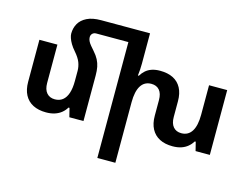

<svg xmlns="http://www.w3.org/2000/svg" viewBox="-126 -976 1865 1431"><g transform="rotate(15 806.0 -260.5)"><path d="M555 -351V0H446L429 -68H421Q408 -45 386 -27Q364 -9 334.5 0.5Q305 10 268 10Q209 10 167 -11.5Q125 -33 103 -74.5Q81 -116 81 -176V-500H220V-204Q220 -154 243 -127.5Q266 -101 306 -101Q342 -101 366.5 -120.5Q391 -140 403.5 -178Q416 -216 416 -272V-350Q416 -382 404 -414Q392 -446 358 -485Q337 -509 324 -531Q311 -553 304.5 -572.5Q298 -592 298 -606Q298 -649 317.5 -683.5Q337 -718 379 -739Q421 -760 488 -760H746V-655H479Q460 -655 449 -644Q438 -633 438 -616Q438 -601 445 -586.5Q452 -572 464.5 -557Q477 -542 492 -525Q517 -497 530.5 -471Q544 -445 549.5 -416.5Q555 -388 555 -351ZM1390 -500H1530V0H1420L1403 -68H1396Q1382 -45 1360.5 -27Q1339 -9 1310 0.5Q1281 10 1244 10Q1185 10 1143.5 -11.5Q1102 -33 1080 -74.5Q1058 -116 1058 -176V-296Q1058 -347 1035.5 -373Q1013 -399 973 -399Q920 -399 892.5 -355.5Q865 -312 865 -228V239H726V-760H865V-526Q865 -503 863.5 -479.5Q862 -456 859 -433H866Q880 -456 899.5 -473.5Q919 -491 946.5 -500.5Q974 -510 1011 -510Q1070 -510 1111.5 -489Q1153 -468 1175 -426.5Q1197 -385 1197 -325V-204Q1197 -154 1219.5 -127.5Q1242 -101 1282 -101Q1335 -101 1362.5 -144.5Q1390 -188 1390 -272Z"/></g></svg>

Font: Noto Sans Armenian
Style: Bold
Weight: 700
Version: Version 2.007